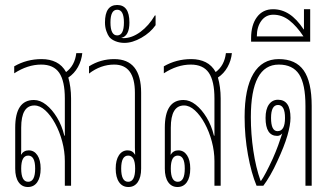

<svg xmlns="http://www.w3.org/2000/svg" viewBox="-20 -745 1324 770"><path d="M92 5Q68 5 54.5 -14.5Q41 -34 41 -69V-233Q41 -344 116 -344Q141 -344 165 -325Q189 -306 208.5 -274Q228 -242 238 -201H240V-350Q240 -420 217.5 -453Q195 -486 145 -486Q91 -486 37 -451V-479Q87 -508 147 -508Q180 -508 205 -495.5Q230 -483 245 -456Q280 -482 286 -532H310Q307 -502 292.5 -476Q278 -450 254 -434Q259 -417 262 -395Q265 -373 265 -350V0H240V-99Q240 -138 229.5 -177.5Q219 -217 201 -250Q183 -283 161.5 -302.5Q140 -322 118 -322Q65 -322 65 -233V-152Q65 -148 65 -140Q65 -132 64 -124Q75 -142 95 -142Q117 -142 130 -122.5Q143 -103 143 -69Q143 -34 129.5 -14.5Q116 5 92 5ZM93 -16Q121 -16 121 -69Q121 -121 93 -121Q65 -121 65 -69Q65 -16 93 -16Z M495 5Q471 5 457.5 -14.5Q444 -34 444 -69Q444 -103 457 -122.5Q470 -142 492 -142Q512 -142 522 -124Q521 -137 521 -153V-373Q521 -486 438 -486Q384 -486 337 -450V-479Q383 -508 438 -508Q546 -508 546 -373V-69Q546 -34 532.5 -14.5Q519 5 495 5ZM494 -16Q522 -16 522 -69Q522 -121 494 -121Q466 -121 466 -69Q466 -16 494 -16Z M479 -573Q460 -573 443.5 -579.5Q427 -586 418 -597Q412 -605 406.5 -620.5Q401 -636 401 -655Q401 -725 450 -725Q499 -725 499 -655Q499 -600 466 -593Q470 -592 475 -592Q509 -592 543 -617Q577 -642 601 -683H604V-644Q583 -614 547 -593.5Q511 -573 479 -573ZM450 -603Q477 -603 477 -655Q477 -706 450 -706Q423 -706 423 -655Q423 -603 450 -603Z M692 5Q668 5 654.5 -14.5Q641 -34 641 -69V-233Q641 -344 716 -344Q741 -344 765 -325Q789 -306 808.5 -274Q828 -242 838 -201H840V-350Q840 -420 817.5 -453Q795 -486 745 -486Q691 -486 637 -451V-479Q687 -508 747 -508Q780 -508 805 -495.5Q830 -483 845 -456Q880 -482 886 -532H910Q907 -502 892.5 -476Q878 -450 854 -434Q859 -417 862 -395Q865 -373 865 -350V0H840V-99Q840 -138 829.5 -177.5Q819 -217 801 -250Q783 -283 761.5 -302.5Q740 -322 718 -322Q665 -322 665 -233V-152Q665 -148 665 -140Q665 -132 664 -124Q675 -142 695 -142Q717 -142 730 -122.5Q743 -103 743 -69Q743 -34 729.5 -14.5Q716 5 692 5ZM693 -16Q721 -16 721 -69Q721 -121 693 -121Q665 -121 665 -69Q665 -16 693 -16Z M1009 0Q988 -50 974.5 -124Q961 -198 961 -276Q961 -390 996 -449Q1031 -508 1098 -508Q1166 -508 1198 -462.5Q1230 -417 1230 -320V0H1205V-320Q1205 -408 1179.5 -447Q1154 -486 1098 -486Q986 -486 986 -275Q986 -208 996 -140.5Q1006 -73 1025 -20H1027Q1043 -42 1074 -109Q1086 -136 1095.5 -162Q1105 -188 1112 -210Q1103 -200 1092 -200Q1045 -200 1045 -272Q1045 -307 1058.5 -326Q1072 -345 1095 -345Q1145 -345 1145 -272Q1145 -244 1132.5 -201Q1120 -158 1092 -98Q1079 -69 1064 -43Q1049 -17 1036 0ZM1093 -219Q1123 -219 1123 -272Q1123 -324 1095 -324Q1067 -324 1067 -272Q1067 -219 1093 -219Z M987 -578V-592Q987 -645 1010.5 -676.5Q1034 -708 1075 -708Q1110 -708 1140 -688.5Q1170 -669 1198 -627H1199V-708H1224V-578ZM1010 -599H1197Q1170 -640 1140.5 -663Q1111 -686 1076 -686Q1046 -686 1028 -661.5Q1010 -637 1010 -599Z"/></svg>

Font: Noto Sans Thai Looped UI Condensed Thin
Style: Regular
Weight: 100
Width: 3
Designer: Cadson Demak Team
Foundry: Cadson Demak Co., Ltd.
Version: Version 1.000; ttfautohint (v1.8.4.7-5d5b)